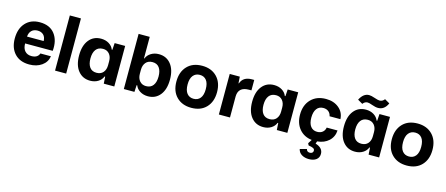

<svg xmlns="http://www.w3.org/2000/svg" viewBox="-58 -1468 5698 2451"><g transform="rotate(15 2791.5 -242.5)"><path d="M294 10Q170 10 100.5 -64.5Q31 -139 31 -264Q31 -394 100.5 -470Q170 -546 288 -546Q421 -546 487 -460Q553 -374 540 -236H175Q175 -171 207 -136Q239 -101 294 -101Q375 -101 397 -163H536Q524 -84 457.5 -37Q391 10 294 10ZM176 -327H396Q395 -380 365.5 -408Q336 -436 288 -436Q239 -436 209.5 -407.5Q180 -379 176 -327Z M634 0V-729H781V0Z M1098 9Q999 9 939.5 -64.5Q880 -138 880 -268Q880 -398 939 -472Q998 -546 1098 -546Q1158 -546 1202.5 -518.5Q1247 -491 1264 -446H1272L1278 -536H1417V0H1278L1272 -91H1264Q1247 -46 1202.5 -18.5Q1158 9 1098 9ZM1151 -110Q1208 -110 1239 -146.5Q1270 -183 1270 -242V-295Q1270 -354 1239 -390.5Q1208 -427 1155 -427Q1093 -427 1061.5 -385Q1030 -343 1030 -268Q1030 -193 1060.5 -151.5Q1091 -110 1151 -110Z M1862 10Q1803 10 1758 -17.5Q1713 -45 1696 -90H1688L1683 0H1543V-729H1690V-445H1696Q1713 -490 1758 -518Q1803 -546 1862 -546Q1962 -546 2021.5 -472Q2081 -398 2081 -268Q2081 -138 2021.5 -64Q1962 10 1862 10ZM1806 -109Q1867 -109 1898.5 -151Q1930 -193 1930 -268Q1930 -343 1899.5 -385Q1869 -427 1809 -427Q1752 -427 1721 -390Q1690 -353 1690 -294V-241Q1690 -182 1721.5 -145.5Q1753 -109 1806 -109Z M2435 9Q2313 9 2239.5 -65Q2166 -139 2166 -268Q2166 -394 2237.5 -470Q2309 -546 2435 -546Q2556 -546 2629.5 -471.5Q2703 -397 2703 -268Q2703 -142 2631.5 -66.5Q2560 9 2435 9ZM2346 -150Q2378 -110 2434 -110Q2490 -110 2522 -150Q2554 -190 2554 -268Q2554 -346 2522.5 -386Q2491 -426 2435 -426Q2379 -426 2346.5 -386Q2314 -346 2314 -268Q2314 -190 2346 -150Z M2799 0V-536H2932L2938 -450H2943Q2975 -543 3091 -543H3121V-405H3088Q2949 -405 2946 -280V0Z M3385 9Q3286 9 3226.5 -64.5Q3167 -138 3167 -268Q3167 -398 3226 -472Q3285 -546 3385 -546Q3445 -546 3489.5 -518.5Q3534 -491 3551 -446H3559L3565 -536H3704V0H3565L3559 -91H3551Q3534 -46 3489.5 -18.5Q3445 9 3385 9ZM3438 -110Q3495 -110 3526 -146.5Q3557 -183 3557 -242V-295Q3557 -354 3526 -390.5Q3495 -427 3442 -427Q3380 -427 3348.5 -385Q3317 -343 3317 -268Q3317 -193 3347.5 -151.5Q3378 -110 3438 -110Z M4055 253Q4000 253 3960 229Q3920 205 3910 158L3999 134Q4006 171 4046 171Q4066 171 4078 160.5Q4090 150 4090 133Q4090 112 4071 102Q4052 92 4008 85L3995 59L4028 7Q3924 -5 3862 -79Q3800 -153 3800 -268Q3800 -394 3873.5 -470Q3947 -546 4071 -546Q4174 -546 4241.5 -490Q4309 -434 4313 -344H4170Q4162 -384 4134.5 -405Q4107 -426 4067 -426Q4010 -426 3979.5 -384Q3949 -342 3949 -268Q3949 -191 3980.5 -151Q4012 -111 4066 -111Q4111 -111 4138.5 -134Q4166 -157 4172 -195H4315Q4310 -110 4251 -55.5Q4192 -1 4099 7L4088 39Q4188 69 4188 149Q4188 198 4152 225.5Q4116 253 4055 253Z M4598 9Q4499 9 4439.5 -64.5Q4380 -138 4380 -268Q4380 -398 4439 -472Q4498 -546 4598 -546Q4658 -546 4702.5 -518.5Q4747 -491 4764 -446H4772L4778 -536H4917V0H4778L4772 -91H4764Q4747 -46 4702.5 -18.5Q4658 9 4598 9ZM4651 -110Q4708 -110 4739 -146.5Q4770 -183 4770 -242V-295Q4770 -354 4739 -390.5Q4708 -427 4655 -427Q4593 -427 4561.5 -385Q4530 -343 4530 -268Q4530 -193 4560.5 -151.5Q4591 -110 4651 -110ZM4739 -607Q4705 -607 4660 -623.5Q4615 -640 4595 -640Q4557 -640 4532 -605L4467 -643Q4514 -736 4589 -736Q4617 -736 4664.5 -719.5Q4712 -703 4733 -703Q4773 -703 4798 -738L4864 -700Q4823 -607 4739 -607Z M5282 9Q5160 9 5086.5 -65Q5013 -139 5013 -268Q5013 -394 5084.5 -470Q5156 -546 5282 -546Q5403 -546 5476.5 -471.5Q5550 -397 5550 -268Q5550 -142 5478.5 -66.5Q5407 9 5282 9ZM5193 -150Q5225 -110 5281 -110Q5337 -110 5369 -150Q5401 -190 5401 -268Q5401 -346 5369.5 -386Q5338 -426 5282 -426Q5226 -426 5193.5 -386Q5161 -346 5161 -268Q5161 -190 5193 -150Z"/></g></svg>

Font: Mona Sans
Style: Bold
Weight: 700
Designer: Deni Anggara
Foundry: GitHub
Version: Version 2.000;Glyphs 3.2.3 (3260)